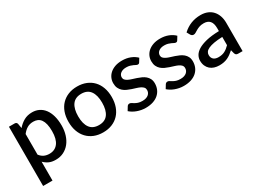

<svg xmlns="http://www.w3.org/2000/svg" viewBox="-31 -1129 2574 1907"><g transform="rotate(-30 1255.5 -175.5)"><path d="M173 -128Q195.5 -99 222.2 -87.2Q249 -75.5 281.5 -75.5Q344.5 -75.5 379.8 -121.5Q415 -167.5 415 -258.5Q415 -305.5 407 -338.8Q399 -372 384 -393Q369 -414 347.5 -423.5Q326 -433 299 -433Q258 -433 228.2 -415.2Q198.5 -397.5 173 -364.5ZM167.5 -436Q199.5 -473.5 240.2 -496.5Q281 -519.5 335 -519.5Q378 -519.5 413 -502.2Q448 -485 473 -452Q498 -419 511.8 -370.2Q525.5 -321.5 525.5 -258.5Q525.5 -202 510.2 -153.2Q495 -104.5 466.5 -68.8Q438 -33 397.5 -12.8Q357 7.5 306 7.5Q261 7.5 229.8 -7Q198.5 -21.5 173 -47V169.5H65.5V-510H130.5Q152.5 -510 158.5 -489.5Z M850.5 -518Q907 -518 952.8 -499.5Q998.5 -481 1030.8 -447Q1063 -413 1080.5 -364.5Q1098 -316 1098 -255.5Q1098 -195 1080.5 -146.5Q1063 -98 1030.8 -63.8Q998.5 -29.5 952.8 -11Q907 7.5 850.5 7.5Q793.5 7.5 747.8 -11Q702 -29.5 669.5 -63.8Q637 -98 619.5 -146.5Q602 -195 602 -255.5Q602 -316 619.5 -364.5Q637 -413 669.5 -447Q702 -481 747.8 -499.5Q793.5 -518 850.5 -518ZM850.5 -76.5Q919.5 -76.5 953.2 -122.8Q987 -169 987 -255Q987 -341 953.2 -387.8Q919.5 -434.5 850.5 -434.5Q780.5 -434.5 746.5 -387.8Q712.5 -341 712.5 -255Q712.5 -169 746.5 -122.8Q780.5 -76.5 850.5 -76.5Z M1505.5 -417.5Q1501.5 -410.5 1496.5 -407.5Q1491.5 -404.5 1484 -404.5Q1475.5 -404.5 1465.5 -409.8Q1455.5 -415 1442 -421.5Q1428.5 -428 1410.2 -433.2Q1392 -438.5 1367.5 -438.5Q1347.5 -438.5 1331.2 -433.8Q1315 -429 1303.8 -420.2Q1292.5 -411.5 1286.5 -399.8Q1280.5 -388 1280.5 -374.5Q1280.5 -356.5 1291.5 -344.5Q1302.5 -332.5 1320.5 -323.8Q1338.5 -315 1361.5 -308Q1384.5 -301 1408.5 -293Q1432.5 -285 1455.5 -274.5Q1478.5 -264 1496.5 -248.8Q1514.5 -233.5 1525.5 -211.8Q1536.5 -190 1536.5 -159Q1536.5 -123 1523.5 -92.5Q1510.5 -62 1485.5 -39.5Q1460.5 -17 1423.2 -4.5Q1386 8 1338 8Q1311.5 8 1286.8 3.2Q1262 -1.5 1239.8 -9.8Q1217.5 -18 1198.2 -29.5Q1179 -41 1164 -54.5L1189 -95.5Q1193.5 -103 1200.2 -107.2Q1207 -111.5 1217 -111.5Q1227.5 -111.5 1237.8 -104.8Q1248 -98 1261.8 -90Q1275.5 -82 1295 -75.2Q1314.5 -68.5 1343.5 -68.5Q1367.5 -68.5 1385 -74.2Q1402.5 -80 1414 -90Q1425.5 -100 1431 -112.8Q1436.5 -125.5 1436.5 -140Q1436.5 -159.5 1425.5 -172Q1414.5 -184.5 1396.2 -193.5Q1378 -202.5 1354.8 -209.5Q1331.5 -216.5 1307.5 -224.5Q1283.5 -232.5 1260.2 -243Q1237 -253.5 1218.8 -269.8Q1200.5 -286 1189.5 -309.2Q1178.5 -332.5 1178.5 -366Q1178.5 -396.5 1190.8 -424Q1203 -451.5 1226.8 -472.5Q1250.5 -493.5 1285.2 -505.8Q1320 -518 1365.5 -518Q1417 -518 1459 -501.5Q1501 -485 1529.5 -456.5Z M1942 -417.5Q1938 -410.5 1933 -407.5Q1928 -404.5 1920.5 -404.5Q1912 -404.5 1902 -409.8Q1892 -415 1878.5 -421.5Q1865 -428 1846.8 -433.2Q1828.5 -438.5 1804 -438.5Q1784 -438.5 1767.8 -433.8Q1751.5 -429 1740.2 -420.2Q1729 -411.5 1723 -399.8Q1717 -388 1717 -374.5Q1717 -356.5 1728 -344.5Q1739 -332.5 1757 -323.8Q1775 -315 1798 -308Q1821 -301 1845 -293Q1869 -285 1892 -274.5Q1915 -264 1933 -248.8Q1951 -233.5 1962 -211.8Q1973 -190 1973 -159Q1973 -123 1960 -92.5Q1947 -62 1922 -39.5Q1897 -17 1859.8 -4.5Q1822.5 8 1774.5 8Q1748 8 1723.2 3.2Q1698.5 -1.5 1676.2 -9.8Q1654 -18 1634.8 -29.5Q1615.5 -41 1600.5 -54.5L1625.5 -95.5Q1630 -103 1636.8 -107.2Q1643.5 -111.5 1653.5 -111.5Q1664 -111.5 1674.2 -104.8Q1684.5 -98 1698.2 -90Q1712 -82 1731.5 -75.2Q1751 -68.5 1780 -68.5Q1804 -68.5 1821.5 -74.2Q1839 -80 1850.5 -90Q1862 -100 1867.5 -112.8Q1873 -125.5 1873 -140Q1873 -159.5 1862 -172Q1851 -184.5 1832.8 -193.5Q1814.5 -202.5 1791.2 -209.5Q1768 -216.5 1744 -224.5Q1720 -232.5 1696.8 -243Q1673.5 -253.5 1655.2 -269.8Q1637 -286 1626 -309.2Q1615 -332.5 1615 -366Q1615 -396.5 1627.2 -424Q1639.5 -451.5 1663.2 -472.5Q1687 -493.5 1721.8 -505.8Q1756.5 -518 1802 -518Q1853.5 -518 1895.5 -501.5Q1937.5 -485 1966 -456.5Z M2346.5 -223Q2289 -221 2249.5 -213.8Q2210 -206.5 2185.5 -195.2Q2161 -184 2150.2 -168.5Q2139.5 -153 2139.5 -134.5Q2139.5 -116.5 2145.2 -103.8Q2151 -91 2161.2 -82.8Q2171.5 -74.5 2185.2 -70.8Q2199 -67 2215.5 -67Q2257.5 -67 2287.8 -82.8Q2318 -98.5 2346.5 -128.5ZM2061.5 -439Q2148 -519.5 2267.5 -519.5Q2311.5 -519.5 2345.8 -505.2Q2380 -491 2403.2 -465Q2426.5 -439 2438.8 -403.2Q2451 -367.5 2451 -324V0H2403Q2387.5 0 2379.5 -4.8Q2371.5 -9.5 2366 -24L2355.5 -65.5Q2336 -48 2317 -34.2Q2298 -20.5 2277.8 -11Q2257.5 -1.5 2234.2 3.2Q2211 8 2183 8Q2152 8 2125.2 -0.5Q2098.5 -9 2079 -26.2Q2059.5 -43.5 2048.2 -69Q2037 -94.5 2037 -129Q2037 -158.5 2052.8 -186.5Q2068.5 -214.5 2104.8 -236.8Q2141 -259 2200.2 -273.5Q2259.5 -288 2346.5 -290V-324Q2346.5 -379 2323 -406Q2299.5 -433 2254 -433Q2223 -433 2202 -425.2Q2181 -417.5 2165.5 -408.5Q2150 -399.5 2138 -391.8Q2126 -384 2112.5 -384Q2101.5 -384 2093.8 -389.8Q2086 -395.5 2081 -404Z"/></g></svg>

Font: TypoPRO Lato
Style: Regular
Weight: 600
Designer: Lukasz Dziedzic with Adam Twardoch and Botio Nikoltchev
Foundry: tyPoland Lukasz Dziedzic
Version: Version 2.010; 2014-09-01; http://www.latofonts.com/